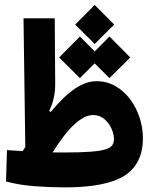

<svg xmlns="http://www.w3.org/2000/svg" viewBox="-20 -769 626 793"><path d="M247.1 4.9Q186.5 4.9 122.3 0Q58.1 -4.9 4.9 -19.5L8.8 -148.9Q24.9 -147.9 41 -147Q57.1 -146 73.7 -145Q79.1 -153.3 84.5 -161.6L77.1 -693.4H206.1L208 -423.3Q208.5 -362.3 183.1 -311L189.5 -306.6Q243.7 -372.1 289.6 -402.8Q335.4 -433.6 378.9 -433.6Q421.4 -433.6 456.5 -413.6Q491.7 -393.6 517.1 -359.6Q542.5 -325.7 556.4 -283.7Q570.3 -241.7 570.3 -197.8Q570.3 -92.8 494.9 -43.9Q419.4 4.9 247.1 4.9ZM197.3 -139.6Q220.7 -139.2 242.7 -139.2Q311.5 -139.2 353 -142.3Q394.5 -145.5 415.5 -152.1Q436.5 -158.7 443.6 -169.2Q450.7 -179.7 450.7 -194.3Q450.7 -215.8 439.9 -239Q429.2 -262.2 409.9 -278.1Q390.6 -293.9 364.7 -293.9Q330.1 -293.9 288.6 -256.6Q247.1 -219.2 197.3 -139.6ZM432.1 -446.3 371.1 -507.3 310.1 -446.3 224.1 -531.7 310.1 -618.2 371.1 -556.6 432.1 -618.2 518.1 -531.7ZM371.1 -587.4 290.5 -667.5 371.1 -748.5 451.7 -667.5Z"/></svg>

Font: Cascadia Mono PL
Style: Bold
Weight: 700
Monospace: yes
Designer: Aaron Bell
Foundry: Saja Typeworks
Version: Version 2404.023; ttfautohint (v1.8.4)